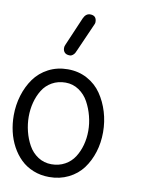

<svg xmlns="http://www.w3.org/2000/svg" viewBox="-97 -949 766 1026"><g transform="rotate(10 285.5 -436.0)"><path d="M242.2 11.2Q195.3 11.2 155.5 -4.9Q115.7 -21 87.2 -48.8Q58.6 -76.7 38.6 -113.8Q18.6 -150.9 8.8 -193.4Q-1 -235.8 -1 -280.8Q-1 -337.4 14.9 -389.4Q30.8 -441.4 60.3 -482.7Q89.8 -523.9 137 -548.6Q184.1 -573.2 242.2 -573.2Q300.3 -573.2 347.4 -547.6Q394.5 -522 423.8 -479.2Q453.1 -436.5 469 -383.8Q484.9 -331.1 484.9 -273.9Q484.9 -216.8 469 -166Q453.1 -115.2 423.6 -75.4Q394 -35.6 346.9 -12.2Q299.8 11.2 242.2 11.2ZM242.2 -501Q201.2 -501 168.9 -482.7Q136.7 -464.4 117.7 -433.6Q98.6 -402.8 88.9 -365.7Q79.1 -328.6 79.1 -288.1Q79.1 -248 88.9 -208.7Q98.6 -169.4 117.7 -135Q136.7 -100.6 169.2 -79.3Q201.7 -58.1 242.2 -58.1Q282.7 -58.1 314.9 -75.9Q347.2 -93.8 366.5 -123.8Q385.7 -153.8 395.8 -190.7Q405.8 -227.5 405.8 -268.1Q405.8 -307.6 395.5 -347.4Q385.3 -387.2 366.2 -422.1Q347.2 -457 314.7 -479Q282.2 -501 242.2 -501ZM340.8 -836.9 272.9 -683.1Q268.6 -672.4 265.1 -666.3Q261.7 -660.2 254.4 -654.1Q247.1 -647.9 237.8 -647.9Q219.2 -647.9 210.2 -657.5Q201.2 -667 201.2 -682.1Q201.2 -691.4 205.1 -699.2L272 -855Q284.7 -882.8 308.1 -882.8Q342.8 -882.8 342.8 -847.2Q342.8 -842.8 340.8 -836.9Z"/></g></svg>

Font: BPreplay
Style: Regular
Weight: 400
Designer: Magenta/George Triantafyllakos
Foundry: Magenta/George Triantafyllakos
Version: Version 1.00